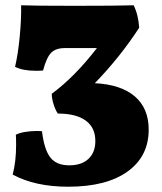

<svg xmlns="http://www.w3.org/2000/svg" viewBox="-20 -698 613 727"><path d="M543 -207Q543 -106 463 -48.5Q383 9 238 9Q113 9 28 -37Q41 -86 41 -149Q41 -175 40 -188Q54 -195 75.5 -198.5Q97 -202 119 -202Q133 -202 139 -201Q147 -133 170 -102.5Q193 -72 242 -72Q289 -72 315 -96.5Q341 -121 341 -164Q341 -215 304.5 -241.5Q268 -268 199 -268Q190 -281 183 -303Q176 -325 176 -343Q263 -407 347 -516H226Q191 -516 173.5 -498Q156 -480 143 -431Q134 -430 116 -430Q66 -430 37 -445Q48 -491 54.5 -557.5Q61 -624 60 -678Q104 -676 264 -676Q425 -676 486 -678Q504 -642 507 -593Q435 -482 339 -383Q438 -378 490.5 -333Q543 -288 543 -207Z"/></svg>

Font: Vollkorn SC Black
Style: Regular
Weight: 900
Designer: Friedrich Althausen
Foundry: Friedrich Althausen
Version: Version 4.015